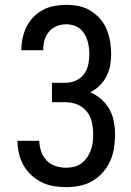

<svg xmlns="http://www.w3.org/2000/svg" viewBox="-20 -763 540 791"><path d="M252 8Q226 8 200 3.5Q174 -1 151 -12.5Q128 -24 108.5 -42Q89 -60 76.5 -83Q64 -106 58 -131.5Q52 -157 52 -183H142Q142 -161 149.5 -139.5Q157 -118 172 -102Q187 -86 208.5 -79Q230 -72 252 -72Q269 -72 285.5 -76Q302 -80 315.5 -90Q329 -100 338.5 -114Q348 -128 354 -143.5Q360 -159 362 -176Q364 -193 364 -209Q364 -234 358.5 -259Q353 -284 337.5 -303.5Q322 -323 298.5 -332.5Q275 -342 250 -342H194V-422H250Q272 -422 292.5 -431Q313 -440 326 -457.5Q339 -475 343.5 -496.5Q348 -518 348 -540Q348 -555 346 -569.5Q344 -584 339.5 -598Q335 -612 327 -624.5Q319 -637 307.5 -646Q296 -655 281.5 -659Q267 -663 253 -663Q233 -663 214 -655.5Q195 -648 182 -632.5Q169 -617 163.5 -597.5Q158 -578 158 -558V-556H68V-559Q68 -583 73.5 -607.5Q79 -632 90 -654Q101 -676 118.5 -693.5Q136 -711 157.5 -722.5Q179 -734 203.5 -738.5Q228 -743 253 -743Q279 -743 304.5 -738Q330 -733 352 -719.5Q374 -706 391.5 -686.5Q409 -667 419 -643Q429 -619 433.5 -593.5Q438 -568 438 -542Q438 -518 434 -494.5Q430 -471 419 -449.5Q408 -428 391 -411Q374 -394 352 -383Q377 -372 397.5 -354Q418 -336 431 -312.5Q444 -289 449 -262Q454 -235 454 -208Q454 -180 449.5 -152Q445 -124 433.5 -98.5Q422 -73 403 -52Q384 -31 360 -17Q336 -3 308 2.5Q280 8 252 8Z"/></svg>

Font: Iosevka Term Medium
Style: Regular
Weight: 500
Monospace: yes
Designer: Belleve Invis
Foundry: Belleve Invis
Version: Version 26.3.1